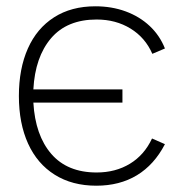

<svg xmlns="http://www.w3.org/2000/svg" viewBox="-20 -575 579 610"><path d="M286 15Q360 15 415 -18.2Q470 -51.5 504 -117L463 -135Q438.5 -82.5 392.8 -54.8Q347 -27 287 -27Q194 -27 143 -86Q92 -145 86 -249H369V-291H86Q91.5 -394 142.2 -453.5Q193 -513 287 -513Q348 -513 394.8 -484.2Q441.5 -455.5 464 -404L504 -421Q487.5 -462.5 455.5 -492.5Q423.5 -522.5 379.2 -538.8Q335 -555 283 -555Q206.5 -555 151.8 -520Q97 -485 68.5 -420.8Q40 -356.5 40 -270Q40 -183 69.2 -118.8Q98.5 -54.5 154 -19.8Q209.5 15 286 15Z"/></svg>

Font: Manrope
Style: Regular
Weight: 400
Designer: Mikhail Sharanda
Foundry: Mikhail Sharanda
Version: Version 4.503